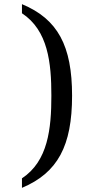

<svg xmlns="http://www.w3.org/2000/svg" viewBox="-20 -779 423 927"><path d="M86 128C259 55 328 -75 328 -317C328 -558 259 -687 86 -759V-715C212 -632 228 -476 228 -317C228 -158 212 -1 86 82Z"/></svg>

Font: Noto Serif Devanagari SemiCondensed
Style: Regular
Weight: 400
Width: 4
Designer: Universal Thirst, Indian Type Foundry and the Monotype Design Team
Foundry: Monotype Imaging Inc.
Version: Version 2.004